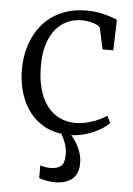

<svg xmlns="http://www.w3.org/2000/svg" viewBox="-56 -612 614 889"><g transform="rotate(5 251.0 -167.5)"><path d="M283.5 11Q202.5 11 147.5 -26.5Q92.5 -64 64.2 -128Q36 -192 35.5 -271Q35 -330.5 52 -384.2Q69 -438 103.5 -479.8Q138 -521.5 190.5 -545.8Q243 -570 313.5 -570Q342.5 -570 369.8 -564.8Q397 -559.5 418.8 -552.5Q440.5 -545.5 453.5 -540L449.5 -397H399.5L378.5 -493Q377 -501 363.8 -507.8Q350.5 -514.5 331.5 -518.8Q312.5 -523 292.5 -523Q241 -523 202.8 -496.2Q164.5 -469.5 143.2 -420Q122 -370.5 121.5 -302Q121 -237 134.8 -188.8Q148.5 -140.5 173 -109.2Q197.5 -78 230.5 -62.5Q263.5 -47 301.5 -47Q332 -47 360 -54.2Q388 -61.5 410.8 -72Q433.5 -82.5 448.5 -93L464.5 -60Q446 -41.5 416.8 -25.2Q387.5 -9 352.8 1Q318 11 283.5 11ZM233.5 235Q213.5 235 193 231Q172.5 227 159 222V163Q169.5 166.5 184 168.8Q198.5 171 206 171Q235.5 171 253.8 158.2Q272 145.5 272 100Q272 79 265.5 58.5Q259 38 250.8 22.2Q242.5 6.5 238 0L261 -6L279 0Q289.5 9.5 304.5 30Q319.5 50.5 330.8 78.5Q342 106.5 342 138Q342 172 328 193.5Q314 215 289.5 225Q265 235 233.5 235Z"/></g></svg>

Font: Merriweather Light
Style: Regular
Weight: 300
Designer: Eben Sorkin
Foundry: Eben Sorkin
Version: Version 2.100